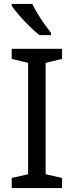

<svg xmlns="http://www.w3.org/2000/svg" viewBox="-20 -964 379 984"><path d="M298 0H40V-52L124 -71V-642L40 -662V-714H298V-662L214 -642V-71L298 -52ZM145 -944Q156 -922 172.5 -894.5Q189 -867 207.5 -841Q226 -815 241 -796V-784H182Q159 -802 130 -830.5Q101 -859 76.5 -887.5Q52 -916 40 -934V-944Z"/></svg>

Font: Noto Sans Soyombo
Style: Regular
Weight: 400
Designer: Monotype Design Team
Foundry: Monotype Imaging Inc.
Version: Version 2.001; ttfautohint (v1.8.4.7-5d5b)